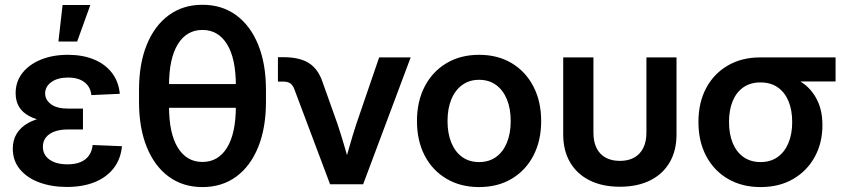

<svg xmlns="http://www.w3.org/2000/svg" viewBox="-20 -759 3484 791"><path d="M255.9 11.2Q192.9 11.2 142.3 -7.3Q91.8 -25.9 62.3 -61.3Q32.7 -96.7 32.7 -146.5Q32.7 -182.1 48.8 -208.3Q64.9 -234.4 94.2 -251.2Q123.5 -268.1 164.1 -276.1Q204.6 -284.2 252.9 -284.2H321.8V-225.6H258.3Q228 -225.6 205.1 -217.3Q182.1 -209 169.4 -193.1Q156.7 -177.2 156.7 -154.3Q156.7 -121.1 183.8 -101.6Q210.9 -82 258.3 -82Q290 -82 312 -91.3Q334 -100.6 346.4 -118.2Q358.9 -135.7 361.8 -161.6L482.4 -156.7Q477.5 -103.5 448.2 -65.9Q418.9 -28.3 369.9 -8.5Q320.8 11.2 255.9 11.2ZM258.8 -252.4Q208 -252.4 168 -259.3Q127.9 -266.1 100.3 -280.8Q72.8 -295.4 58.6 -318.8Q44.4 -342.3 44.4 -375Q44.4 -422.9 72.3 -458.3Q100.1 -493.7 148.7 -513.4Q197.3 -533.2 259.8 -533.2Q320.3 -533.2 366.7 -514.2Q413.1 -495.1 440.9 -459.2Q468.8 -423.3 473.6 -372.6L356.4 -367.2Q353 -400.9 328.1 -420.2Q303.2 -439.5 260.3 -439.5Q217.8 -439.5 191.9 -421.1Q166 -402.8 166 -374Q166 -347.7 190.2 -329.6Q214.4 -311.5 262.2 -311.5H321.8V-252.4ZM220.7 -587.9 237.8 -738.3H352.1L297.9 -587.9Z M814 11.7Q733.9 11.7 675.3 -31.2Q616.7 -74.2 584.7 -153.1Q552.7 -231.9 552.7 -339.4V-388.2Q552.7 -496.1 584.7 -574.7Q616.7 -653.3 675.3 -696.3Q733.9 -739.3 814 -739.3Q894.5 -739.3 953.1 -696.3Q1011.7 -653.3 1043.7 -574.7Q1075.7 -496.1 1075.7 -388.2V-339.4Q1075.7 -231.9 1043.7 -153.1Q1011.7 -74.2 953.1 -31.2Q894.5 11.7 814 11.7ZM814 -91.8Q878.9 -91.8 915.3 -150.6Q951.7 -209.5 951.7 -321.3V-406.2Q951.7 -518.1 915.3 -576.9Q878.9 -635.7 814 -635.7Q749 -635.7 712.6 -576.9Q676.3 -518.1 676.3 -406.2V-321.3Q676.3 -209.5 712.6 -150.6Q749 -91.8 814 -91.8ZM650.9 -314.9V-412.6H978V-314.9Z M1339.8 0 1192.4 -392.1Q1186 -408.7 1175.5 -415.8Q1165 -422.9 1146.5 -422.9H1125V-523.4H1147.9Q1214.4 -523.4 1252.7 -499Q1291 -474.6 1309.1 -420.4L1370.6 -247.6Q1385.7 -202.1 1398.7 -157.5Q1411.6 -112.8 1424.8 -67.4H1394.5Q1407.7 -112.8 1420.4 -157.7Q1433.1 -202.6 1447.8 -247.6L1542 -522.5H1671.9L1476.1 0Z M1953.6 11.7Q1877.4 11.7 1819.6 -22.5Q1761.7 -56.6 1729.7 -117.9Q1697.8 -179.2 1697.8 -260.3Q1697.8 -341.3 1729.7 -402.8Q1761.7 -464.4 1819.6 -498.8Q1877.4 -533.2 1953.6 -533.2Q2030.8 -533.2 2088.1 -498.8Q2145.5 -464.4 2177.5 -402.8Q2209.5 -341.3 2209.5 -260.3Q2209.5 -179.2 2177.5 -117.9Q2145.5 -56.6 2088.1 -22.5Q2030.8 11.7 1953.6 11.7ZM1953.6 -91.3Q1994.6 -91.3 2023.7 -112.3Q2052.7 -133.3 2068.4 -171.4Q2084 -209.5 2084 -260.3Q2084 -311.5 2068.4 -349.6Q2052.7 -387.7 2023.7 -408.9Q1994.6 -430.2 1953.6 -430.2Q1913.6 -430.2 1884.3 -408.9Q1855 -387.7 1839.4 -349.6Q1823.7 -311.5 1823.7 -260.3Q1823.7 -209 1839.4 -171.1Q1855 -133.3 1884 -112.3Q1913.1 -91.3 1953.6 -91.3Z M2533.7 10.3Q2461.4 10.3 2409.2 -15.9Q2356.9 -42 2328.6 -90.3Q2300.3 -138.7 2300.3 -205.1V-522.5H2424.8V-212.4Q2424.8 -175.3 2437.5 -149.4Q2450.2 -123.5 2474.6 -109.9Q2499 -96.2 2533.7 -96.2Q2568.8 -96.2 2593 -109.9Q2617.2 -123.5 2630.1 -149.4Q2643.1 -175.3 2643.1 -212.4V-522.5H2767.1V-205.1Q2767.1 -138.7 2739 -90.3Q2710.9 -42 2658.7 -15.9Q2606.4 10.3 2533.7 10.3Z M3113.3 11.7Q3037.1 11.7 2979.2 -22Q2921.4 -55.7 2889.4 -116Q2857.4 -176.3 2857.4 -256.3Q2857.4 -336.4 2889.2 -396Q2920.9 -455.6 2978.3 -489Q3035.6 -522.5 3112.3 -522.5H3422.4V-423.3H3209L3112.3 -419.4Q3072.3 -419.4 3043.2 -399.7Q3014.2 -379.9 2998.8 -343.3Q2983.4 -306.6 2983.4 -256.3Q2983.4 -206.1 2999 -168.9Q3014.6 -131.8 3043.7 -111.6Q3072.8 -91.3 3113.3 -91.3Q3154.3 -91.3 3183.3 -111.8Q3212.4 -132.3 3228 -169.4Q3243.7 -206.5 3243.7 -256.3Q3243.7 -306.6 3228 -343.3Q3212.4 -379.9 3183.3 -399.7Q3154.3 -419.4 3113.3 -419.4V-464.8Q3166 -464.8 3212.2 -452.1Q3258.3 -439.5 3293.2 -412.6Q3328.1 -385.7 3348.1 -343.5Q3368.2 -301.3 3368.2 -243.2Q3368.2 -169.9 3336.4 -112.3Q3304.7 -54.7 3247.6 -21.5Q3190.4 11.7 3113.3 11.7Z"/></svg>

Font: Inter 28pt SemiBold
Style: Regular
Weight: 600
Designer: Rasmus Andersson
Foundry: rsms
Version: Version 4.001;git-66647c0bb